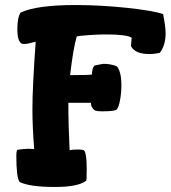

<svg xmlns="http://www.w3.org/2000/svg" viewBox="-20 -730 682 764"><path d="M45 -109Q45 -130 49 -134Q77 -138 94 -138Q97 -138 104.5 -137.5Q112 -137 116 -137Q109 -227 109 -294Q109 -384 122 -564Q89 -555 77 -555Q68 -555 65 -557Q49 -569 49 -613Q49 -660 62 -680Q126 -710 281 -710Q378 -710 483 -699Q588 -688 629 -674Q639 -624 639 -597Q639 -550 616 -520Q596 -515 574 -515Q517 -515 501 -547L504 -580Q484 -593 400 -593Q371 -593 328.5 -590Q286 -587 285 -584Q271 -535 259 -431Q345 -431 346 -434Q346 -459 356 -469Q388 -476 392 -476Q421 -476 445 -466Q463 -445 463 -390Q463 -359 457.5 -330.5Q452 -302 444 -294Q435 -287 387 -287Q360 -287 354 -293Q352 -295 349.5 -298.5Q347 -302 346 -303.5Q345 -305 344 -307.5Q343 -310 342.5 -313Q342 -316 342 -321H252Q252 -232 257 -132Q266 -135 286 -135Q312 -135 315 -131Q325 -118 325 -59Q325 -11 323 -11Q291 14 199 14Q97 14 58 -6Q45 -23 45 -109Z"/></svg>

Font: Gorditas
Style: Regular
Weight: 400
Designer: Gustavo Dipre (gbrenda1987@gmail.com)
Foundry: Gustavo Dipre (gbrenda1987@gmail.com)
Version: Version 1.001